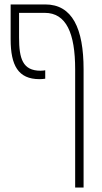

<svg xmlns="http://www.w3.org/2000/svg" viewBox="-20 -606 461 866"><path d="M158 -249C169 -249 177 -250 184 -251V-289C178 -288 173 -287 163 -287C82 -287 66 -342 66 -437V-548H182C279 -548 319 -456 319 -293V240H357V-293C357 -478 306 -586 184 -586H28V-429C28 -311 62 -249 158 -249Z"/></svg>

Font: Noto Sans Hebrew ExtraCondensed ExtraLight
Style: Regular
Weight: 200
Width: 2
Designer: Monotype Design Team
Foundry: Monotype Imaging Inc.
Version: Version 2.004